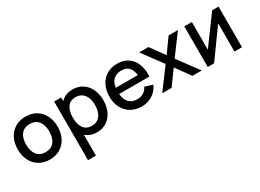

<svg xmlns="http://www.w3.org/2000/svg" viewBox="-30 -1263 2993 2210"><g transform="rotate(-30 1467.0 -157.5)"><path d="M40 -270.5Q40 -354.5 73 -419Q106 -483.5 166 -519.2Q226 -555 304.5 -555Q384 -555 444.2 -519Q504.5 -483 537 -418.2Q569.5 -353.5 569.5 -270.5Q569.5 -186.5 536.8 -121.8Q504 -57 444 -21Q384 15 304.5 15Q225 15 165 -21.2Q105 -57.5 72.5 -122.2Q40 -187 40 -270.5ZM458.5 -270.5Q458.5 -357 419 -406.8Q379.5 -456.5 304.5 -456.5Q228.5 -456.5 189.8 -406.5Q151 -356.5 151 -270.5Q151 -183.5 190.5 -133.5Q230 -83.5 304.5 -83.5Q379.5 -83.5 419 -134.2Q458.5 -185 458.5 -270.5Z M1177.5 -270.5Q1177.5 -189.5 1147.5 -124.5Q1117.5 -59.5 1062 -22.2Q1006.5 15 933 15Q844 15 784 -38V240H679V-540H772V-491.5Q801.5 -522 841.5 -538.5Q881.5 -555 931 -555Q1005.5 -555 1061.2 -518.2Q1117 -481.5 1147.2 -416.8Q1177.5 -352 1177.5 -270.5ZM1066.5 -270.5Q1066.5 -325 1050 -368Q1033.5 -411 999.5 -435.8Q965.5 -460.5 915 -460.5Q843.5 -460.5 807.8 -409.2Q772 -358 772 -270.5Q772 -182 808.2 -130.8Q844.5 -79.5 918.5 -79.5Q967 -79.5 1000.2 -104.5Q1033.5 -129.5 1050 -172.5Q1066.5 -215.5 1066.5 -270.5Z M1369.5 -240.5Q1376 -165 1415 -124.2Q1454 -83.5 1522 -83.5Q1570.5 -83.5 1606.5 -105.5Q1642.5 -127.5 1662.5 -169.5L1765 -137Q1734 -65.5 1670 -25.2Q1606 15 1527 15Q1447 15 1386 -20.2Q1325 -55.5 1291.2 -119.2Q1257.5 -183 1257.5 -265.5Q1257.5 -353 1290.5 -418.5Q1323.5 -484 1383.5 -519.5Q1443.5 -555 1522 -555Q1599.5 -555 1656 -520.5Q1712.5 -486 1742.8 -421.8Q1773 -357.5 1773 -270Q1773 -260.5 1772 -240.5ZM1372 -322H1665Q1656.5 -393.5 1622.2 -428Q1588 -462.5 1526 -462.5Q1459.5 -462.5 1420.8 -426.8Q1382 -391 1372 -322Z M1928.5 0H1804L2006 -273L1808.5 -540H1932.5L2067 -354.5L2200 -540H2324L2126.5 -273L2329 0H2204.5L2067 -191.5Z M2779.5 -540H2864V0H2763.5V-375.5L2493.5 0H2408.5V-540H2509V-172Z"/></g></svg>

Font: Hauora SemiBold
Style: Regular
Weight: 600
Designer: Wayne Shih
Foundry: WCYS
Version: Version 1.001